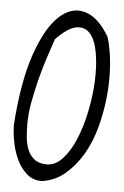

<svg xmlns="http://www.w3.org/2000/svg" viewBox="-50 -710 484 748"><g transform="rotate(5 191.5 -336.0)"><path d="M14.6 -209Q26.4 -378.9 63.5 -485.8Q100.6 -592.8 149.9 -638.7Q199.2 -684.6 252.4 -669.4Q305.7 -654.3 348.6 -580.1Q363.3 -531.2 367.7 -470.7Q372.1 -410.2 365.7 -348.1Q359.4 -286.1 343.3 -226.6Q327.1 -167 298.8 -119.1Q270.5 -71.3 231.4 -38.6Q192.4 -5.9 141.6 1Q105.5 1 81.1 -21.5Q56.6 -43.9 42 -76.7Q27.3 -109.4 21 -145Q14.6 -180.7 14.6 -209ZM66.4 -214.8Q66.4 -190.4 68.8 -164.1Q71.3 -137.7 80.1 -115.7Q88.9 -93.8 106.9 -79.6Q125 -65.4 155.3 -65.4Q189.5 -65.4 217.8 -96.7Q246.1 -127.9 266.6 -177.7Q287.1 -227.5 299.3 -288.1Q311.5 -348.6 314 -406.7Q316.4 -464.8 308.1 -513.7Q299.8 -562.5 279.3 -587.4Q258.8 -612.3 225.1 -607.4Q191.4 -602.5 144.5 -553.7Q130.9 -513.7 117.2 -471.2Q103.5 -428.7 92.8 -385.3Q82 -341.8 74.2 -298.8Q66.4 -255.9 66.4 -214.8Z"/></g></svg>

Font: Shadows Into Light
Style: Regular
Weight: 400
Designer: Kimberly Geswein
Foundry: Kimberly Geswein
Version: Version 001.000